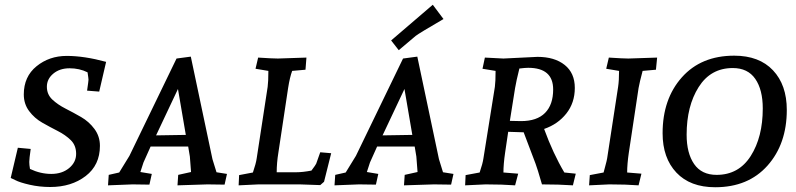

<svg xmlns="http://www.w3.org/2000/svg" viewBox="-20 -775 3347 807"><path d="M109 -149Q103 -107 103 -94.5Q103 -82 106 -65Q150 -44 195.5 -44Q241 -44 270.5 -68.5Q300 -93 300 -128.5Q300 -164 277.5 -186Q255 -208 222.5 -224.5Q190 -241 157.5 -259.5Q125 -278 102.5 -308Q80 -338 80 -378Q80 -453 133.5 -496.5Q187 -540 260.5 -540Q334 -540 426 -515L397 -390L346 -394Q352 -435 352 -440Q352 -445 348 -471Q314 -488 272.5 -488Q231 -488 204 -465.5Q177 -443 177 -410.5Q177 -378 200 -356.5Q223 -335 255.5 -318.5Q288 -302 321 -283Q354 -264 377 -233Q400 -202 400 -162Q400 -81 340 -35Q280 11 191 11Q146 11 104.5 1.5Q63 -8 44 -18L25 -27L55 -154Z M934 -44 924 1Q878 0 852 0L726 4L729 -40L783 -52L778 -117L771 -159H613L583 -92L570 -52L618 -44L608 1Q565 0 537 0L434 4L437 -40L481 -50L524 -120L722 -529L782 -537L873 -106L890 -51ZM728 -401 636 -206 761 -208Z M1143 -51H1225Q1252 -51 1289 -58Q1307 -82 1309 -87Q1325 -131 1326 -135L1372 -131L1342 -11L1326 3Q1255 0 1240 0H1067L983 4L985 -39L1043 -50Q1056 -88 1059 -110L1105 -410Q1108 -432 1108 -477L1054 -486L1065 -533Q1125 -529 1148 -529L1268 -533L1264 -482L1208 -477Q1198 -450 1191 -405L1150 -133Q1143 -90 1143 -51Z M1886 -44 1876 1Q1830 0 1804 0L1678 4L1681 -40L1735 -52L1730 -117L1723 -159H1565L1535 -92L1522 -52L1570 -44L1560 1Q1517 0 1489 0L1386 4L1389 -40L1433 -50L1476 -120L1674 -529L1734 -537L1825 -106L1842 -51ZM1680 -401 1588 -206 1713 -208ZM1799 -755 1844 -695Q1741 -635 1727 -624L1656 -564L1624 -605Z M2096 -529 2239 -536Q2311 -536 2353.5 -502Q2396 -468 2396 -405.5Q2396 -343 2360.5 -298Q2325 -253 2267 -233Q2305 -129 2352 -50L2400 -45L2388 4Q2329 0 2258 0Q2238 -69 2231 -87L2181 -219H2178Q2160 -219 2116 -221L2103 -133Q2096 -85 2096 -50L2158 -45L2145 4Q2091 0 2021 0L1935 4L1937 -39L1996 -50Q2009 -88 2012 -110L2060 -410Q2063 -432 2063 -477L2008 -486L2018 -533Q2066 -530 2096 -529ZM2200 -490Q2187 -490 2163 -487Q2150 -435 2145 -405L2123 -267Q2142 -266 2170 -266Q2237 -266 2271 -300.5Q2305 -335 2305 -399Q2305 -490 2200 -490Z M2742 -533 2737 -482 2681 -477Q2668 -428 2664 -405L2623 -133Q2616 -85 2616 -50L2676 -45L2664 4Q2611 0 2541 0L2456 4L2459 -39L2517 -50Q2517 -51 2524 -76.5Q2531 -102 2532 -110L2578 -410Q2582 -436 2582 -477L2528 -486L2539 -533Q2599 -529 2621 -529Z M3287 -313Q3287 -170 3206 -79Q3125 12 2986 12Q2881 12 2823 -49.5Q2765 -111 2765 -215Q2765 -359 2846 -450Q2927 -541 3066 -541Q3171 -541 3229 -479.5Q3287 -418 3287 -313ZM2866 -209Q2866 -131 2897.5 -85.5Q2929 -40 2992 -40Q3085 -40 3135.5 -119.5Q3186 -199 3186 -319Q3186 -398 3154.5 -443.5Q3123 -489 3060 -489Q2967 -489 2916.5 -409Q2866 -329 2866 -209Z"/></svg>

Font: Andada SC
Style: Italic
Weight: 400
Italic angle: -8.29999°
Designer: Carolina Giovagnoli
Foundry: Carolina Giovagnoli
Version: Version 1.003